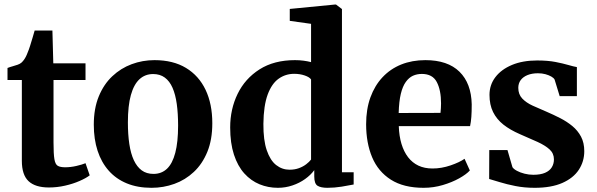

<svg xmlns="http://www.w3.org/2000/svg" viewBox="-20 -840 2704 870"><path d="M201.5 9.5Q140 9.5 109.5 -19Q79 -47.5 79 -111.5V-477.5H14V-532Q25.5 -536.5 37.8 -539.8Q50 -543 60.2 -546.8Q70.5 -550.5 77 -556Q83.5 -562 88.2 -568.5Q93 -575 97.2 -583.2Q101.5 -591.5 105.5 -602.5Q111 -615 116.5 -632.8Q122 -650.5 127.5 -668.8Q133 -687 137 -701.5H217.5L221.5 -553H367.5V-477.5H222.5V-194.5Q222.5 -142.5 226.5 -118.8Q230.5 -95 242 -88.5Q253.5 -82 275.5 -82Q300 -82 326 -88Q352 -94 367.5 -100.5L386.5 -45.5Q369.5 -32.5 340.2 -19.8Q311 -7 275 1.2Q239 9.5 201.5 9.5Z M405 -275Q405 -348 427.5 -403Q450 -458 488.8 -494.5Q527.5 -531 576.8 -549.2Q626 -567.5 680 -567.5Q764.5 -567.5 822.8 -532.2Q881 -497 911.5 -433Q942 -369 942 -281.5Q942 -207 919.5 -152Q897 -97 858.2 -60.8Q819.5 -24.5 770 -6.8Q720.5 11 666.5 11Q603.5 11 554.8 -9Q506 -29 472.8 -66.5Q439.5 -104 422.2 -156.8Q405 -209.5 405 -275ZM675.5 -52Q712 -52 736.8 -75.5Q761.5 -99 774.2 -147.5Q787 -196 787 -271Q787 -325.5 781 -368.8Q775 -412 761.8 -442.2Q748.5 -472.5 726.8 -488.5Q705 -504.5 674 -504.5Q637.5 -504.5 612 -481Q586.5 -457.5 573 -409.2Q559.5 -361 559.5 -285.5Q559.5 -231 566 -187.5Q572.5 -144 586.5 -114Q600.5 -84 622.2 -68Q644 -52 675.5 -52Z M1239 11Q1195 11 1156 -5Q1117 -21 1087 -54.2Q1057 -87.5 1040 -139.5Q1023 -191.5 1023 -262.5Q1023 -345.5 1056.8 -414.8Q1090.5 -484 1156.2 -525.8Q1222 -567.5 1316.5 -567.5Q1337 -567.5 1355.8 -565Q1374.5 -562.5 1389.5 -558.5V-732L1293 -745.5V-799.5L1498 -819.5H1502.5L1529.5 -799V-59.5H1582.5V-4Q1561 0.5 1528 5.8Q1495 11 1463.5 11Q1434 11 1419 1.8Q1404 -7.5 1404 -40.5V-69Q1388 -47 1362.5 -28.8Q1337 -10.5 1305.2 0.2Q1273.5 11 1239 11ZM1292 -71Q1315.5 -71 1334.5 -78Q1353.5 -85 1367.5 -95.8Q1381.5 -106.5 1389.5 -117V-480Q1382.5 -490.5 1360.8 -498Q1339 -505.5 1313 -505.5Q1274 -505.5 1242.8 -483.5Q1211.5 -461.5 1193 -411.8Q1174.5 -362 1173.5 -279Q1173 -205 1188.8 -159Q1204.5 -113 1231.5 -92Q1258.5 -71 1292 -71Z M1899.5 11Q1809 11 1751.2 -25.8Q1693.5 -62.5 1666.2 -127.5Q1639 -192.5 1639 -277Q1639 -345 1658.5 -398.8Q1678 -452.5 1713.5 -490.2Q1749 -528 1798.2 -547.8Q1847.5 -567.5 1907.5 -567.5Q2008.5 -567.5 2062 -515Q2115.5 -462.5 2117.5 -367Q2117.5 -334 2115.8 -310.2Q2114 -286.5 2110 -268.5H1787Q1788.5 -223.5 1799.2 -188Q1810 -152.5 1829.2 -127.5Q1848.5 -102.5 1876 -89.5Q1903.5 -76.5 1940 -76.5Q1980.5 -76.5 2021.5 -90.5Q2062.5 -104.5 2085 -120.5L2109 -67.5Q2093 -50 2060.8 -32Q2028.5 -14 1986.5 -1.5Q1944.5 11 1899.5 11ZM1786.5 -328 1976 -328.5Q1977 -338.5 1977.8 -349.8Q1978.5 -361 1978.5 -371.5Q1978.5 -431.5 1959.2 -468.2Q1940 -505 1891.5 -505Q1869.5 -505 1851.2 -496.8Q1833 -488.5 1818.8 -468.8Q1804.5 -449 1796.2 -414.8Q1788 -380.5 1786.5 -328Z M2402.5 11Q2356 11 2315.8 3Q2275.5 -5 2245 -14.5Q2214.5 -24 2196.5 -29L2197 -160H2279.5L2302 -82.5Q2307.5 -74 2322.2 -66Q2337 -58 2356.8 -53Q2376.5 -48 2396.5 -48Q2429 -48 2449.8 -57Q2470.5 -66 2480.2 -81.8Q2490 -97.5 2490 -118Q2490 -145 2470.2 -163Q2450.5 -181 2416 -196.8Q2381.5 -212.5 2336 -232Q2292 -251 2261.2 -275.2Q2230.5 -299.5 2214.2 -332.5Q2198 -365.5 2198 -410Q2198 -455.5 2224.8 -490.5Q2251.5 -525.5 2300 -545.8Q2348.5 -566 2414 -566Q2462.5 -566 2497 -559.2Q2531.5 -552.5 2555.2 -545.5Q2579 -538.5 2594 -536V-404.5H2516L2493 -479.5Q2489 -487 2478 -493.2Q2467 -499.5 2451.5 -503.8Q2436 -508 2417.5 -508Q2390.5 -508 2370.2 -499.8Q2350 -491.5 2339.2 -476.8Q2328.5 -462 2328.5 -442Q2328.5 -412.5 2346.5 -393.5Q2364.5 -374.5 2393.8 -361.2Q2423 -348 2456 -334Q2487.5 -320.5 2518.2 -304.8Q2549 -289 2573.5 -268.8Q2598 -248.5 2612.8 -220.8Q2627.5 -193 2627.5 -155Q2627.5 -108.5 2602.8 -70.8Q2578 -33 2528 -11Q2478 11 2402.5 11Z"/></svg>

Font: Merriweather 24pt
Style: Bold
Weight: 700
Designer: Eben Sorkin
Foundry: Eben Sorkin
Version: Version 2.100